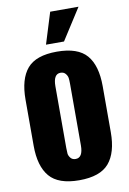

<svg xmlns="http://www.w3.org/2000/svg" viewBox="-114 -1148 826 1228"><g transform="rotate(-10 299.5 -534.0)"><path d="M239 -878 302 -1081H486L356 -878ZM299 13Q164 13 106.5 -54.5Q49 -122 49 -255V-554Q49 -688 106 -755Q163 -822 299 -822Q435 -822 492.5 -755Q550 -688 550 -554V-255Q550 -122 492.5 -54.5Q435 13 299 13ZM299 -125Q347 -125 347 -205V-605Q347 -628 345 -642.5Q343 -657 331.5 -671Q320 -685 299 -685Q252 -685 252 -605V-205Q252 -182 253.5 -168Q255 -154 266.5 -139.5Q278 -125 299 -125Z"/></g></svg>

Font: Oswald Heavy
Style: Regular
Weight: 400
Designer: Vernon Adams
Foundry: Vernon Adams
Version: Version 4.101